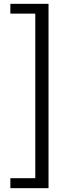

<svg xmlns="http://www.w3.org/2000/svg" viewBox="-20 -811 378 1001"><path d="M34 170H233V-791H34V-740H164V118H34Z"/></svg>

Font: Noto Sans CJK KR Regular
Style: Regular
Weight: 400
Designer: Ryoko NISHIZUKA (kana & ideographs); Paul D. Hunt (Latin, Greek & Cyrillic); Wenlong ZHANG (bopomofo); Sandoll Communica
Foundry: Adobe Systems Incorporated
Version: Version 1.004;PS 1.004;hotconv 1.0.82;makeotf.lib2.5.63406